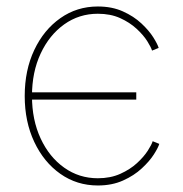

<svg xmlns="http://www.w3.org/2000/svg" viewBox="-20 -567 566 595"><path d="M283.2 7.8Q218.3 7.8 167 -28.3Q115.7 -64.5 86.2 -127.2Q56.6 -189.9 56.6 -269.5Q56.6 -349.6 86.2 -412.1Q115.7 -474.6 167 -510.7Q218.3 -546.9 283.2 -546.9Q327.1 -546.9 360.8 -531.7Q394.5 -516.6 418.2 -494.4Q441.9 -472.2 455.1 -451.2Q468.3 -430.2 471.7 -418.5L451.2 -410.2Q448.2 -420.4 436.3 -439.5Q424.3 -458.5 403.1 -478Q381.8 -497.6 352.1 -511Q322.3 -524.4 283.2 -524.4Q225.1 -524.4 179 -491.5Q132.8 -458.5 106 -401.1Q79.1 -343.8 79.1 -269.5Q79.1 -195.3 106 -137.7Q132.8 -80.1 179 -47.4Q225.1 -14.6 283.2 -14.6Q322.3 -14.6 352.8 -28.3Q383.3 -42 404.5 -61.5Q425.8 -81.1 438 -100.1Q450.2 -119.1 453.1 -129.4L473.6 -121.1Q470.2 -109.4 456.8 -88.4Q443.4 -67.4 419.4 -45.2Q395.5 -22.9 361.3 -7.6Q327.1 7.8 283.2 7.8ZM71.3 -258.3V-280.8H402.3V-258.3Z"/></svg>

Font: Inter 18pt Thin
Style: Regular
Weight: 250
Designer: Rasmus Andersson
Foundry: rsms
Version: Version 4.001;git-66647c0bb